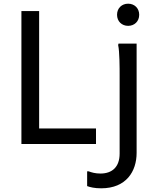

<svg xmlns="http://www.w3.org/2000/svg" viewBox="-20 -780 856 1040"><path d="M674 -640C708 -640 734 -664 734 -700C734 -736 708 -760 674 -760C640 -760 614 -736 614 -700C614 -664 640 -640 674 -640ZM96 -720V0H500V-84H192V-720ZM628 -372V52C628 124 588 160 524 160C496 160 476 154 460 148H452V228C468 234 492 240 528 240C664 240 720 148 720 48V-544H622L620 -536C628 -500 628 -412 628 -372Z"/></svg>

Font: Kufam Arabic Latin Roman Normal
Style: Regular
Weight: 400
Designer: Wael Morcos & Artur Schmal
Version: Version 1.200;PS 001.200;hotconv 1.0.88;makeotf.lib2.5.64775